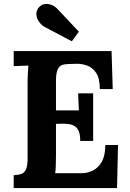

<svg xmlns="http://www.w3.org/2000/svg" viewBox="-20 -961 664 981"><path d="M390 -241Q390 -283 377 -301.5Q364 -320 341.5 -325Q319 -330 292 -329L266 -328V-164Q266 -137 265 -113Q264 -89 262 -76H396Q426 -76 454 -89.5Q482 -103 500 -134.5Q518 -166 518 -220H583L578 0H50V-66Q73 -67 88.5 -72Q104 -77 112.5 -95Q121 -113 121 -153V-536Q121 -563 122.5 -588Q124 -613 125 -626Q109 -625 85 -624.5Q61 -624 50 -623V-700H550L556 -506H490Q490 -561 471 -589Q452 -617 424 -626.5Q396 -636 369 -635L333 -634Q312 -634 297 -628.5Q282 -623 274 -604.5Q266 -586 266 -547V-397H383L379 -484H456V-241ZM347 -750 205 -825Q190 -835 179 -850.5Q168 -866 166 -884Q164 -902 175 -919Q188 -936 205 -939.5Q222 -943 240 -937Q258 -931 272 -917L383 -799Z"/></svg>

Font: Lora
Style: Weight 700
Weight: 700
Designer: Olga Karpushina, Alexei Vanyashin (Cyrillic)
Foundry: Cyreal
Version: Version 3.001